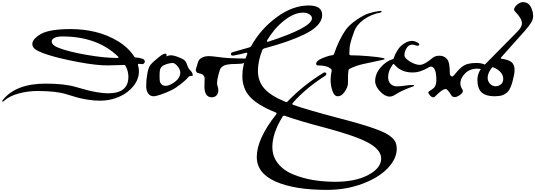

<svg xmlns="http://www.w3.org/2000/svg" viewBox="-294 -914 5082 1823"><path d="M-261 48Q-267 53 -271.5 50Q-276 47 -271 40Q-147 -120 139 -120Q316 -120 423 -89Q499 -67 538 -57Q577 -47 632 -37.5Q687 -28 734 -28Q925 -28 925 -185Q925 -239 898 -289Q894 -297 883 -297Q779 -293 726 -293Q619 -293 448.5 -325Q278 -357 166 -392Q132 -403 112 -410.5Q92 -418 65.5 -431Q39 -444 26 -460.5Q13 -477 13 -497Q13 -524 39 -550Q65 -576 99 -594Q184 -638 378 -638Q498 -638 611 -611Q724 -584 824.5 -523.5Q925 -463 981 -376Q986 -368 995 -368Q1021 -367 1050 -359Q1081 -351 1081 -330Q1081 -318 1072 -311Q1063 -304 1056 -305Q1052 -306 1024 -308Q1013 -308 1016 -296Q1025 -269 1025 -238Q1025 -161 972 -95.5Q919 -30 835 6Q751 42 658 42Q600 42 540 32.5Q480 23 441 12Q402 1 337 -19Q240 -50 63 -50Q-29 -50 -118 -26Q-207 -2 -261 48ZM806 -364H822Q829 -364 830.5 -368Q832 -372 828 -376Q630 -568 297 -568Q250 -568 223.5 -554.5Q197 -541 197 -521Q197 -485 262 -460Q356 -423 526 -393.5Q696 -364 806 -364Z M1166 0Q1130 0 1112 -27.5Q1094 -55 1094 -97Q1094 -153 1104.5 -213Q1115 -273 1134 -297Q1157 -326 1216 -373Q1255 -404 1272 -404Q1288 -404 1288 -391Q1288 -383 1284 -378Q1308 -389 1327 -389Q1355 -389 1398.5 -372Q1442 -355 1454 -345Q1472 -331 1484 -295Q1493 -266 1510 -249Q1536 -223 1536 -202Q1536 -196 1534 -194.5Q1532 -193 1524 -193Q1502 -193 1495 -183Q1474 -156 1423.5 -116.5Q1373 -77 1334 -58Q1283 -33 1234 -16.5Q1185 0 1166 0ZM1281 -99Q1309 -99 1352.5 -127Q1396 -155 1411 -190Q1418 -208 1418 -226Q1418 -252 1392.5 -284Q1367 -316 1345 -316Q1321 -316 1290 -306Q1259 -296 1249 -287Q1230 -271 1225.5 -253Q1221 -235 1221 -193Q1221 -161 1223.5 -144Q1226 -127 1240 -113Q1254 -99 1281 -99Z M1718 10Q1647 10 1647 -94Q1647 -111 1648 -134.5Q1649 -158 1649 -165Q1649 -208 1600 -217Q1589 -219 1583.5 -221Q1578 -223 1571.5 -231Q1565 -239 1565 -251Q1565 -257 1576 -290Q1578 -297 1581.5 -308.5Q1585 -320 1586.5 -325Q1588 -330 1592 -337.5Q1596 -345 1601 -350.5Q1606 -356 1614 -361Q1644 -381 1687 -381Q1712 -381 1752 -376Q1824 -366 1869.5 -363Q1915 -360 2030 -358Q2042 -358 2042 -353Q2042 -346 2033.5 -332Q2025 -318 2020 -315Q2002 -307 1954 -307Q1893 -307 1858.5 -300Q1824 -293 1802 -267Q1794 -257 1780.5 -206.5Q1767 -156 1767 -122Q1767 -110 1773 -91.5Q1779 -73 1779 -56Q1779 -26 1761.5 -8Q1744 10 1718 10Z M2810 889Q2503 889 2323.5 810Q2144 731 2144 576Q2144 406 2328 172Q2338 159 2322 153Q2154 86 2080.5 6.5Q2007 -73 2007 -192Q2007 -294 2053 -400Q2056 -408 2052.5 -411.5Q2049 -415 2042 -413Q1995 -400 1926 -387Q1901 -382 1899 -398Q1897 -414 1916 -419L2074 -464Q2085 -467 2091 -477Q2182 -640 2333.5 -751Q2485 -862 2637 -862Q2765 -862 2765 -771Q2765 -721 2722 -674.5Q2679 -628 2598.5 -589Q2518 -550 2425.5 -518Q2333 -486 2214 -454Q2203 -451 2197 -440Q2155 -335 2155 -242Q2155 -141 2217 -72Q2279 -3 2417 53Q2427 59 2436 50Q2586 -106 2774 -221Q2795 -234 2803 -218Q2809 -204 2792 -193Q2614 -81 2486 63Q2475 76 2491 82Q2614 126 2917 206Q3036 237 3115 260Q3194 283 3260.5 306.5Q3327 330 3364.5 349.5Q3402 369 3428 393Q3454 417 3463.5 441.5Q3473 466 3473 498Q3473 593 3388 682.5Q3303 772 3148 830.5Q2993 889 2810 889ZM2242 -531Q2238 -523 2241.5 -519.5Q2245 -516 2253 -518Q2668 -653 2668 -740Q2668 -762 2644.5 -778Q2621 -794 2583 -794Q2499 -794 2404.5 -719.5Q2310 -645 2242 -531ZM2890 812Q3081 812 3203 747Q3325 682 3325 591Q3325 509 3205.5 443Q3086 377 2801 301Q2545 234 2409 185Q2397 181 2390 192Q2292 350 2292 481Q2292 572 2346 639Q2400 706 2490.5 742.5Q2581 779 2680.5 795.5Q2780 812 2890 812Z M2913 0Q2880 0 2862.5 -50.5Q2845 -101 2845 -156Q2845 -192 2855 -242Q2857 -251 2850 -258Q2815 -293 2723 -293Q2708 -293 2708 -309Q2708 -337 2767 -361.5Q2826 -386 2862 -390Q2874 -391 2878 -403Q2923 -535 2986 -627Q3021 -677 3090.5 -725Q3160 -773 3213 -789Q3263 -804 3312 -810Q3322 -811 3327 -808Q3332 -805 3328.5 -800.5Q3325 -796 3315 -794Q3230 -778 3161 -729Q3092 -680 3068 -613Q3041 -539 3032 -500.5Q3023 -462 3023 -403Q3023 -389 3037 -389Q3109 -389 3207.5 -380.5Q3306 -372 3344 -363Q3357 -360 3357 -354.5Q3357 -349 3345 -347Q3249 -327 3150 -305Q3087 -291 3024 -260Q3017 -256 3015 -247Q3010 -212 3010 -183V-127Q3010 -86 2975 -38Q2948 0 2913 0Z M3819 10Q3805 10 3789 -8Q3773 -26 3773 -36Q3773 -42 3779 -46Q3814 -68 3826 -80Q3849 -103 3849 -152Q3849 -282 3796 -282Q3788 -282 3765 -268Q3742 -254 3704 -240Q3666 -226 3622 -226Q3514 -226 3451 -301Q3443 -312 3435 -301Q3391 -241 3391 -183Q3391 -143 3413.5 -118.5Q3436 -94 3478 -94Q3502 -94 3547 -100.5Q3592 -107 3622 -107Q3639 -107 3638.5 -101.5Q3638 -96 3622 -91Q3548 -66 3488 -33Q3481 -29 3469.5 -22Q3458 -15 3452 -11.5Q3446 -8 3437.5 -4Q3429 0 3421.5 1.5Q3414 3 3406 3Q3361 3 3314.5 -46Q3268 -95 3268 -145Q3268 -213 3320 -273.5Q3372 -334 3434 -352Q3443 -354 3445 -363Q3455 -396 3476 -430Q3497 -464 3512 -477Q3566 -526 3622 -526Q3638 -526 3662.5 -514Q3687 -502 3687 -491Q3687 -480 3668 -480Q3660 -480 3650 -484Q3637 -490 3619 -490Q3586 -490 3566 -456.5Q3546 -423 3546 -389Q3546 -362 3598 -330Q3650 -298 3693 -298Q3734 -298 3816 -366Q3839 -385 3879 -385Q3928 -385 3955 -347Q3977 -317 3977 -217Q3977 -206 3983 -197Q3989 -188 3999 -188Q4009 -188 4026 -210Q4071 -268 4111 -292Q4151 -316 4230 -316Q4279 -316 4311 -300Q4334 -288 4334 -272Q4334 -263 4326 -256Q4318 -249 4307 -249Q4301 -249 4293 -252Q4269 -262 4235 -262Q4168 -262 4122.5 -217.5Q4077 -173 4077 -119Q4077 -96 4096 -64Q4101 -56 4101 -50Q4101 -32 4072.5 -12Q4044 8 4023 8Q4002 8 3992 -8Q3979 -31 3963 -50Q3947 -69 3939 -69Q3920 -69 3892 -48Q3872 -33 3835 4Q3829 10 3819 10Z M4401 0Q4318 0 4278.5 -37Q4239 -74 4239 -155Q4239 -230 4295 -286Q4497 -492 4602 -597Q4622 -617 4632 -628.5Q4642 -640 4652 -657.5Q4662 -675 4662 -691Q4662 -739 4597 -804Q4587 -814 4587 -823Q4587 -845 4616 -869.5Q4645 -894 4671 -894Q4721 -894 4744.5 -850.5Q4768 -807 4768 -763Q4768 -729 4749.5 -699.5Q4731 -670 4689 -621Q4596 -515 4464 -369Q4460 -364 4461.5 -360.5Q4463 -357 4469 -356Q4532 -348 4562 -324.5Q4592 -301 4592 -249Q4592 -227 4585 -194Q4577 -157 4570.5 -133.5Q4564 -110 4552 -82Q4540 -54 4521 -36.5Q4502 -19 4477 -10Q4448 0 4401 0ZM4412 -95Q4441 -95 4462.5 -113.5Q4484 -132 4484 -163Q4484 -203 4456 -231.5Q4428 -260 4389 -275Q4380 -278 4376 -271Q4336 -220 4336 -175Q4336 -143 4358.5 -119Q4381 -95 4412 -95Z"/></svg>

Font: Joscelyn
Style: Regular
Weight: 400
Designer: Peter S. Baker
Version: Version 1.012